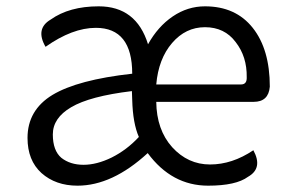

<svg xmlns="http://www.w3.org/2000/svg" viewBox="-20 -574 914 607"><path d="M225 13Q156 13 111 -27Q67 -67 67 -138Q67 -226 146 -274Q226 -322 398 -341Q398 -486 283 -486Q209 -486 124 -426Q91 -483 140 -512Q199 -554 292 -554Q411 -554 448 -434Q479 -490 526 -522Q573 -554 628 -554Q725 -554 779 -486Q833 -418 833 -300Q829 -252 782 -252H474Q475 -164 524 -109Q574 -54 644 -54Q714 -54 781 -99Q812 -42 764 -15Q726 13 638 13Q523 13 447 -90Q335 13 225 13ZM174 -75Q202 -53 244 -53Q286 -53 333 -76Q381 -100 419 -141Q400 -184 398 -258L397 -286Q264 -270 205 -235Q147 -201 147 -149Q147 -98 174 -75ZM474 -307H742Q761 -307 760 -330Q761 -395 725 -441Q690 -488 628 -488Q567 -488 524 -438Q481 -388 474 -307Z"/></svg>

Font: Swei Half Moon CJK TC
Style: DemiLight
Weight: 350
Version: Version 2.125